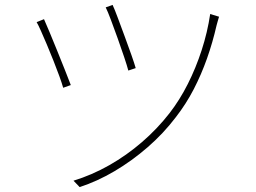

<svg xmlns="http://www.w3.org/2000/svg" viewBox="-20 -744 1040 781"><path d="M438 -724Q446 -707 459 -672Q472 -637 487 -596.5Q502 -556 514.5 -520.5Q527 -485 532 -467L502 -457Q497 -476 485 -512Q473 -548 458.5 -588.5Q444 -629 431 -663.5Q418 -698 410 -714ZM871 -676Q869 -670 866 -659Q863 -648 861 -641Q845 -571 822 -506Q799 -441 768 -381Q737 -321 695 -267Q645 -201 580.5 -145Q516 -89 445.5 -47.5Q375 -6 304 17L279 -9Q354 -32 424.5 -72Q495 -112 557.5 -166Q620 -220 669 -283Q711 -337 744 -402.5Q777 -468 800.5 -540.5Q824 -613 835 -687ZM159 -666Q167 -648 181.5 -613.5Q196 -579 212.5 -538Q229 -497 244 -459.5Q259 -422 268 -398L237 -387Q232 -405 221.5 -434Q211 -463 197.5 -497Q184 -531 170.5 -563Q157 -595 146 -619.5Q135 -644 129 -654Z"/></svg>

Font: Noto Sans KR Thin
Style: Regular
Weight: 100
Designer: Ryoko NISHIZUKA 西塚涼子 (kana, bopomofo & ideographs); Paul D. Hunt (Latin, Greek & Cyrillic); Sandoll Communications 산돌커뮤니
Foundry: Adobe
Version: Version 2.004-H2;hotconv 1.0.118;makeotfexe 2.5.65603